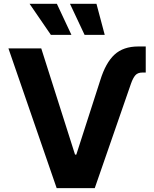

<svg xmlns="http://www.w3.org/2000/svg" viewBox="-20 -979 802 999"><path d="M501.8 -561.8Q529.8 -652.3 575.8 -694.8Q621.8 -737.2 699.6 -737.2H738.3V-601.6H720.9Q696.7 -601.6 684.3 -587.4Q671.9 -573.2 661.6 -544L473 0H274.9L23.8 -727.3H194.6L370.4 -174.7H377.1ZM244.7 -797.6 133.9 -959.2H275.9L351.6 -797.6ZM420.1 -797.6 344.1 -959.2H481.9L524.9 -797.6Z"/></svg>

Font: InterMG
Style: Bold
Weight: 700
Designer: Rasmus Andersson
Foundry: rsms
Version: Version 3.019;December 26, 2023;FontCreator 15.0.0.2955 64-b